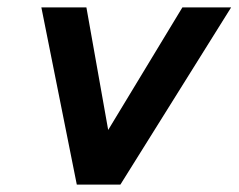

<svg xmlns="http://www.w3.org/2000/svg" viewBox="-20 -500 646 520"><path d="M92 -480H214L273 -148L474 -480H606L306 0H188Z"/></svg>

Font: Prompt SemiBold
Style: Italic
Weight: 600
Italic angle: -12°
Designer: Katatrad Team
Foundry: CadsonDemak
Version: Version 1.001